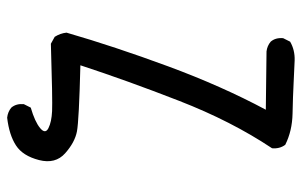

<svg xmlns="http://www.w3.org/2000/svg" viewBox="-174 -566 849 540"><g transform="rotate(90 250.0 -296.5)"><path d="M311.5 107.4Q294.9 105.5 283.2 95.7Q271.5 82 273.4 60.5L283.2 41Q323.2 29.3 340.8 14.6Q358.4 0 340.8 -8.8Q323.2 -17.6 293 -19Q262.7 -20.5 103.5 -15.6L84 -26.4Q74.2 -42 72.3 -59.6Q111.3 -194.3 167 -345.2Q222.7 -496.1 289.1 -620.1L125 -622.1Q109.4 -624 97.7 -633.8Q85.9 -647.5 87.9 -668.9L97.7 -688.5Q121.1 -702.1 150.4 -701.2Q179.7 -700.2 215.8 -698.2Q252 -696.3 300.3 -695.3Q348.6 -694.3 387.7 -674.8Q399.4 -659.2 397.5 -637.7Q321.3 -523.4 264.2 -376.5Q207 -229.5 164.1 -98.6Q319.3 -94.7 350.1 -88.9Q380.9 -83 411.6 -55.7Q442.4 -28.3 430.7 17.6Q418.9 63.5 389.6 82.5Q360.4 101.6 311.5 107.4Z"/></g></svg>

Font: JasonHandwriting4
Style: Regular
Weight: 400
Version: Version 1.01.21